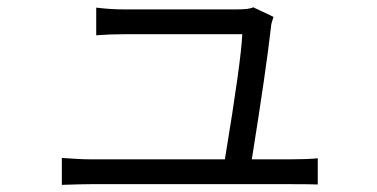

<svg xmlns="http://www.w3.org/2000/svg" viewBox="-20 -522 1040 529"><path d="M673.8 -83H779.3Q826.2 -83 855.5 -85.9V-13.7Q837.9 -14.6 782.2 -14.6H230.5Q207 -14.6 150.4 -12.7V-86.9Q199.2 -83 230.5 -83H599.6Q644.5 -354.5 647.5 -427.7H322.3Q281.2 -427.7 245.1 -424.8V-501Q284.2 -496.1 321.3 -496.1H632.8Q668 -496.1 677.7 -502L733.4 -475.6Q726.6 -455.1 726.6 -447.3Q712.9 -327.1 673.8 -83Z"/></svg>

Font: Gen Shin Gothic Monospace Normal
Style: Regular
Weight: 350
Designer: [Source Han Sans]
Ryoko NISHIZUKA  (kana & ideographs); Paul D. Hunt (Latin, Greek & Cyrillic); Wenlong ZHANG  (bopomofo
Version: Version 1.002.20150607